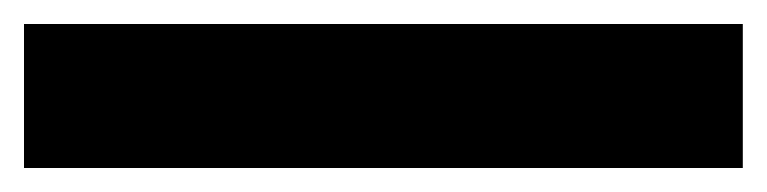

<svg xmlns="http://www.w3.org/2000/svg" viewBox="-20 64 639 160"><path d="M0 84V204H599V84Z"/></svg>

Font: Montserrat-Arabic Black
Style: Regular
Weight: 900
Designer: Mohamed Gaber
Foundry: Kief Type Foundry
Version: Version 5.008;PS 005.008;hotconv 1.0.88;makeotf.lib2.5.64775